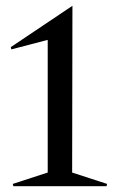

<svg xmlns="http://www.w3.org/2000/svg" viewBox="-20 -640 405 660"><path d="M19 -470.2 17.1 -478 229 -620.1 228 -46.9 348.1 -7.8 346.2 0H25.9L23.9 -7.8L144 -46.9V-502.9Z"/></svg>

Font: Halibut
Style: Regular
Weight: 400
Designer: Matteo Maggi
Foundry: Collletttivo
Version: Version 3.080 | FøM Fix